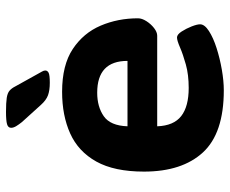

<svg xmlns="http://www.w3.org/2000/svg" viewBox="-83 -675 766 640"><g transform="rotate(-90 300.0 -355.0)"><path d="M319 8Q176 8 112 -61.5Q48 -131 48 -258Q48 -357 81.5 -417Q115 -477 175 -504Q235 -531 314 -531Q403 -531 456.5 -495.5Q510 -460 534.5 -402.5Q559 -345 559 -278Q559 -265 549.5 -250Q540 -235 526.5 -224.5Q513 -214 501 -214H199Q201 -159 233 -134Q265 -109 327 -109Q371 -109 405 -118.5Q439 -128 462 -138Q485 -148 495 -148Q505 -148 515 -132.5Q525 -117 532 -99Q539 -81 539 -71Q539 -56 516.5 -41.5Q494 -27 459.5 -16Q425 -5 387.5 1.5Q350 8 319 8ZM199 -313H417Q417 -414 311 -414Q264 -414 232.5 -392Q201 -370 199 -313ZM344 -572Q319 -572 302.5 -578Q286 -584 270 -602L213 -665Q205 -675 199.5 -684Q194 -693 194 -701Q194 -711 206 -714.5Q218 -718 247 -718Q278 -718 294 -715.5Q310 -713 318 -706Q326 -699 332 -687L372 -615Q378 -604 381.5 -598Q385 -592 385 -587Q385 -580 377.5 -576Q370 -572 344 -572Z"/></g></svg>

Font: Asap Semi Expanded
Style: Bold
Weight: 700
Width: 6
Designer: Pablo Cosgaya
Foundry: Omnibus-Type
Version: Version 3.001; ttfautohint (v1.8.4.7-5d5b)